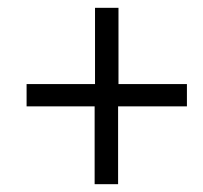

<svg xmlns="http://www.w3.org/2000/svg" viewBox="-20 -574 520 491"><path d="M222 -302H48V-359H223V-554H283V-359H458V-302H282V-103H222Z"/></svg>

Font: mr_Source Sans Pro
Style: Italic
Weight: 400
Italic angle: -11°
Designer: Paul D. Hunt
Foundry: Adobe Systems Incorporated
Version: Version 1.036;July 10, 2024;FontCreator 11.5.0.2430 64-bit